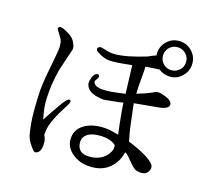

<svg xmlns="http://www.w3.org/2000/svg" viewBox="-118 -980 1236 1135"><g transform="rotate(15 500.0 -413.0)"><path d="M792.5 -782.5Q772 -762 772 -732.5Q772 -703 792.5 -682.5Q813 -662 842.5 -662Q872 -662 893 -682.5Q914 -703 914 -732.5Q914 -762 893 -782.5Q872 -803 842.5 -803Q813 -803 792.5 -782.5ZM227 -53Q227 11 190 15H188Q181 15 160 -15Q139 -45 133 -71Q120 -137 120 -215.5Q120 -294 124 -346.5Q128 -399 148.5 -501.5Q169 -604 169 -628.5Q169 -653 163 -667Q157 -681 143 -702Q129 -723 129.5 -727Q130 -731 134.5 -735.5Q139 -740 143 -739.5Q147 -739 158.5 -735.5Q170 -732 197.5 -715Q225 -698 236 -675.5Q247 -653 247 -642V-629L203 -498Q174 -395 173 -287Q173 -246 186 -184L217 -231Q265 -303 286 -327Q298 -338 306 -337.5Q314 -337 314 -329Q314 -321 304 -304L282 -269Q216 -163 217 -109V-108Q216 -103 215 -99Q227 -77 227 -53ZM494 -446H514Q526 -446 569 -451L617 -457L611 -631L550 -625Q523 -622 487 -622Q451 -622 421 -638.5Q391 -655 388 -660.5Q385 -666 385 -671.5Q385 -677 391 -681Q397 -685 401 -685H407L430 -679Q463 -667 493 -667Q566 -667 689 -705Q689 -706 711 -715Q733 -724 735 -724Q735 -728 734 -731Q734 -777 765.5 -809Q797 -841 842.5 -841Q888 -841 920 -809Q952 -777 952 -732Q952 -687 920 -655Q888 -623 846 -623Q804 -623 774 -648L689 -643Q689 -624 683.5 -567Q678 -510 678 -474Q738 -492 757.5 -501Q777 -510 784.5 -513Q792 -516 803 -516Q814 -516 830 -510Q889 -491 889 -464Q889 -434 815 -429L793 -427Q784 -426 678 -416Q695 -264 702 -230Q709 -196 709 -190Q844 -135 873 -91Q877 -82 877 -74Q877 -66 873 -58Q861 -30 827 -30Q816 -30 799 -34Q782 -38 755.5 -70.5Q729 -103 721.5 -110.5Q714 -118 704 -123Q691 -64 647 -25.5Q603 13 536.5 13Q470 13 426 -19Q372 -57 372 -112.5Q372 -168 416.5 -199.5Q461 -231 533 -231Q577 -231 637 -212L630 -269Q620 -358 618 -404Q614 -401 502 -390Q416 -398 395 -440Q389 -452 389 -464.5Q389 -477 397 -497Q405 -517 414.5 -522Q424 -527 428 -527Q432 -527 435.5 -523Q439 -519 439 -513.5Q439 -508 429.5 -495.5Q420 -483 421 -479Q428 -446 494 -446ZM431 -111Q431 -43 507.5 -43Q584 -43 621 -98Q634 -118 634 -131V-147Q601 -179 532 -179Q463 -179 439 -142Q431 -128 431 -111Z"/></g></svg>

Font: Sawarabi Mincho
Style: Regular
Weight: 400
Version: Version 1.00